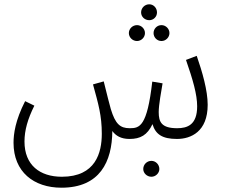

<svg xmlns="http://www.w3.org/2000/svg" viewBox="-20 -642 1051 894"><path d="M675 -548C695 -548 711 -564 711 -584C711 -605 695 -622 675 -622C654 -622 637 -605 637 -584C637 -564 654 -548 675 -548ZM618 -451C638 -451 655 -468 655 -488C655 -508 638 -525 618 -525C597 -525 580 -508 580 -488C580 -468 597 -451 618 -451ZM732 -451C752 -451 769 -468 769 -488C769 -508 752 -525 732 -525C711 -525 695 -508 695 -488C695 -468 711 -451 732 -451ZM266 232C445 232 502 111 503 -32C519 -10 543 5 583 5C634 5 666 -13 690 -64C704 -17 735 5 804 5C869 5 947 -29 947 -154C947 -221 922 -307 896 -382L846 -363C878 -271 898 -202 898 -147C898 -61 853 -45 805 -45C732 -45 719 -74 719 -120C719 -154 731 -218 737 -254L689 -262C665 -52 630 -45 584 -45C539 -45 517 -65 496 -134C487 -166 482 -187 463 -263L413 -249C438 -158 454 -104 454 -19C454 68 426 181 268 181C166 181 94 127 94 17C94 -35 109 -88 140 -150L97 -171C51 -81 43 -18 43 23C43 158 137 232 266 232ZM685 181C705 181 722 164 722 145C722 124 705 107 685 107C664 107 647 124 647 145C647 164 664 181 685 181Z"/></svg>

Font: Noto Sans Arabic Cond Light
Style: Regular
Weight: 300
Width: 3
Designer: Monotype Design Team, Nadine Chahine, Nizar Qandah and Khaled Hosny
Foundry: Monotype Imaging Inc.
Version: Version 2.012